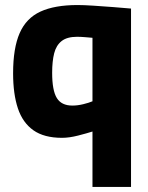

<svg xmlns="http://www.w3.org/2000/svg" viewBox="-20 -535 589 762"><path d="M347 207V-13Q325 -6 290 3Q255 12 226 12Q155 12 112.5 -18Q70 -48 51 -105Q32 -162 32 -244Q32 -344 58 -403.5Q84 -463 140.5 -489Q197 -515 288 -515Q313 -515 350.5 -512.5Q388 -510 428 -507Q468 -504 500 -501V207ZM267 -116Q288 -116 310.5 -121.5Q333 -127 347 -133V-385Q335 -386 317.5 -387.5Q300 -389 286 -389Q246 -389 224.5 -372Q203 -355 195 -323.5Q187 -292 187 -246Q187 -176 205.5 -146Q224 -116 267 -116Z"/></svg>

Font: Cairo Play ExtraBold
Style: Regular
Weight: 800
Version: Version 3.119